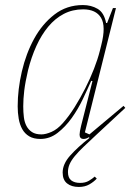

<svg xmlns="http://www.w3.org/2000/svg" viewBox="-20 -538 545 760"><path d="M292 202Q263 202 245.5 188Q228 174 228 145Q228 111 258 77.5Q288 44 334 8L332 5Q321 12 311 12Q295 12 295 -5Q295 -16 301 -40L346 -217L341 -218Q327 -186 308 -146Q289 -106 264 -71Q239 -36 208 -12Q177 12 140 12Q113 12 95.5 1.5Q78 -9 68 -27Q58 -45 54 -68.5Q50 -92 50 -117Q50 -184 66.5 -255Q83 -326 115 -384.5Q147 -443 195.5 -480.5Q244 -518 308 -518Q341 -518 366.5 -503Q392 -488 400 -447H404L427 -506H439L316 -14L334 -6L469 -119L476 -111L363 -6Q333 22 311.5 42.5Q290 63 276 80Q262 97 255.5 112Q249 127 249 143Q249 166 262 176Q275 186 297 186Q318 186 332 177.5Q346 169 355 161L363 169Q351 182 333.5 192Q316 202 292 202ZM144 -6Q161 -6 184 -16Q207 -26 229 -51Q253 -78 275.5 -114Q298 -150 317.5 -188.5Q337 -227 352 -265.5Q367 -304 375 -336L381 -360Q400 -434 380 -467.5Q360 -501 309 -501Q267 -501 232.5 -483Q198 -465 171 -432.5Q144 -400 124 -356Q104 -312 91 -260Q80 -213 76 -179.5Q72 -146 72 -117Q72 -94 74.5 -74Q77 -54 85 -39Q93 -24 107 -15Q121 -6 144 -6Z"/></svg>

Font: IBM Plex Serif Thin
Style: Italic
Weight: 100
Italic angle: -14°
Designer: Mike Abbink, Paul van der Laan, Pieter van Rosmalen
Foundry: Bold Monday
Version: Version 3.001